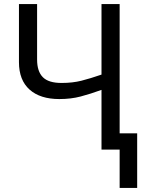

<svg xmlns="http://www.w3.org/2000/svg" viewBox="-20 -734 708 942"><path d="M567 -714V-80H653V188H567V0H478V-293Q423 -273 375.5 -260.5Q328 -248 271 -248Q177 -248 125 -294.5Q73 -341 73 -429V-714H162V-442Q162 -384 190 -355.5Q218 -327 282 -327Q336 -327 379.5 -338Q423 -349 478 -368V-714Z"/></svg>

Font: Noto Sans Display
Style: Regular
Weight: 400
Designer: Monotype Design Team
Foundry: Monotype Imaging Inc.
Version: Version 2.003